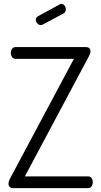

<svg xmlns="http://www.w3.org/2000/svg" viewBox="-20 -975 524 995"><path d="M202 -848Q197 -845 192 -845Q181 -845 173.5 -853.5Q166 -862 166 -873Q166 -885 177 -891L289 -952Q292 -955 297 -955Q308 -955 314.5 -946Q321 -937 321 -927Q321 -911 309 -905ZM109 -61H436Q449 -61 455 -51.5Q461 -42 461 -31Q461 -20 455 -10Q449 0 436 0H48Q37 0 30.5 -6.5Q24 -13 24 -23Q24 -34 30 -46L363 -670H61Q49 -670 42.5 -679.5Q36 -689 36 -701Q36 -712 42 -721.5Q48 -731 61 -731H424Q437 -731 443 -725Q449 -719 449 -710Q449 -698 441 -684Z"/></svg>

Font: AkaAcidDosis
Style: Regular
Weight: 400
Designer: Edgar Tolentino, Pablo Impallari, Igino Marini, Aka-Acid
Foundry: Edgar Tolentino, Pablo Impallari, Igino Marini, Cyberella
Version: Version 1.007